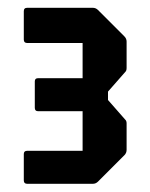

<svg xmlns="http://www.w3.org/2000/svg" viewBox="-20 -716 376 480"><path d="M48 -256.5Q39.5 -256.5 39.5 -265V-331Q39.5 -339 48 -339H186.5V-438H75Q67 -438 67 -446.5V-512.5Q67 -520.5 75 -520.5H186.5V-608.5H48Q39.5 -608.5 39.5 -617V-688Q39.5 -696.5 48 -696.5H212Q219.5 -696.5 225 -691L291 -625Q296.5 -619.5 296.5 -612V-546Q296.5 -539 293 -536L250 -487V-466L293 -417Q296.5 -414 296.5 -407.5V-341.5Q296.5 -333.5 291 -328L225 -262Q219.5 -256.5 212 -256.5Z"/></svg>

Font: Jaro
Style: Regular
Weight: 400
Designer: Agyei Archer, Celine Hurka, Mirko Velimirović
Version: Version 1.000